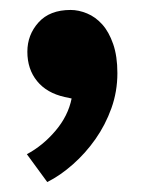

<svg xmlns="http://www.w3.org/2000/svg" viewBox="-20 -184 286 386"><path d="M110 11Q74 3 54.5 -21Q35 -45 35 -80Q35 -114 57.5 -139Q80 -164 122 -164Q138 -164 155 -157Q172 -150 185.5 -135Q199 -120 207.5 -95.5Q216 -71 216 -37Q216 0 204 33.5Q192 67 172 95.5Q152 124 126.5 146.5Q101 169 75 182L34 126Q66 109 91.5 79Q117 49 124 14Z"/></svg>

Font: Mukta Mahee ExtraBold
Style: Regular
Weight: 800
Designer: Shuchita Grover, Noopur Datye, Girish Dalvi, Yashodeep Gholap
Foundry: Ek Type
Version: Version 2.538;PS 1.000;hotconv 16.6.51;makeotf.lib2.5.65220;